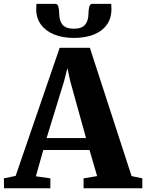

<svg xmlns="http://www.w3.org/2000/svg" viewBox="-48 -1000 776 1020"><path d="M35 -65.5 269 -746H429.5L651 -64.5L708 -52.5V0H396V-52.5L468 -64.5L427.5 -203H182L142.5 -63.5L219.5 -52.5V0H-26.5L-27.5 -52.5ZM409 -266.5 325 -569.5 310 -638.5 292.5 -569 199.5 -266.5ZM246.5 -979.5Q259 -979.5 262.8 -962Q266.5 -944.5 266.5 -928.5Q266.5 -890 284.2 -868.8Q302 -847.5 344.5 -847.5Q386.5 -847.5 404.2 -868.8Q422 -890 422 -928.5Q422 -944.5 425.8 -962Q429.5 -979.5 442 -979.5H543Q543 -973 543.5 -965.8Q544 -958.5 544 -951Q544 -902.5 519.2 -868.2Q494.5 -834 449.8 -816.2Q405 -798.5 344 -798.5Q285.5 -798.5 240.5 -816.5Q195.5 -834.5 170 -868.8Q144.5 -903 144.5 -951Q144.5 -958.5 145 -965.8Q145.5 -973 145.5 -979.5Z"/></svg>

Font: Merriweather 48pt ExtraBold
Style: Regular
Weight: 800
Version: Version 2.100